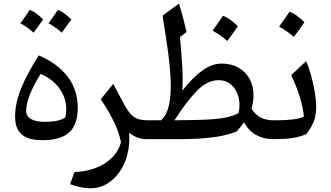

<svg xmlns="http://www.w3.org/2000/svg" viewBox="-20 -774 1840 1068"><path d="M215.8 5.9Q138.2 5.9 101.1 -25.9Q64 -57.6 64 -124Q64 -201.2 97.2 -282Q130.4 -362.8 195.3 -465.8Q300.3 -421.4 356.4 -347.4Q412.6 -273.4 412.6 -174.3Q412.6 -82 365.5 -38.1Q318.4 5.9 215.8 5.9ZM206.1 -362.8Q167 -301.8 146.2 -248.5Q125.5 -195.3 125.5 -158.2Q125.5 -96.2 232.9 -96.2Q306.2 -96.2 342.8 -120.1Q348.6 -141.6 348.6 -165.5Q348.6 -229 310.8 -281.7Q272.9 -334.5 206.1 -362.8ZM93.3 -644.5Q122.6 -684.1 145.5 -719.2Q179.2 -706.5 219.7 -666Q206.5 -647 193.4 -628.9Q180.2 -610.8 167 -592.3Q133.3 -623 93.3 -644.5ZM250 -644.5Q271.5 -673.8 302.2 -719.2Q335.4 -706.1 377 -666Q347.2 -624 323.7 -592.3Q293.9 -620.1 250 -644.5Z M609.9 -307.6 665.5 -202.6Q693.8 -147.5 721.4 -126.2Q749 -105 797.4 -105H797.9V0H797.4Q766.6 0 742.7 -9.5Q718.8 -19 698.2 -35.6Q703.1 29.3 688.5 85.4Q673.8 141.6 643.8 183.8Q613.8 226.1 572.8 249.8Q531.7 273.4 483.9 273.4Q458.5 273.4 430.7 268.1Q402.8 262.7 370.1 250.5L394 183.1Q494.1 179.2 564.2 134Q634.3 88.9 652.8 16.6Q642.1 -37.1 615.5 -93.3Q588.9 -149.4 540.5 -221.7Z M1213.9 -420.4Q1265.1 -420.4 1304.9 -398.4Q1344.7 -376.5 1367.4 -336.9Q1390.1 -297.4 1390.1 -245.1Q1390.1 -207 1378.9 -170.9Q1400.4 -134.3 1430.9 -119.6Q1461.4 -105 1499.5 -105H1500V0H1499.5Q1447.8 0 1406 -22.5Q1364.3 -44.9 1336.9 -93.8Q1329.1 -82.5 1318.8 -69.3Q1308.6 -56.2 1295.9 -42Q1231.4 -17.6 1153.1 -8.8Q1074.7 0 988.8 0H797.9Q781.2 0 781.2 -33.2V-71.8Q781.2 -105 797.9 -105H876Q908.2 -135.3 920.2 -190.4Q932.1 -245.6 929.4 -321.3Q926.8 -397 914.1 -489.7Q901.4 -582.5 884.3 -687L976.1 -754.4Q1001.5 -668.9 1017.6 -595.7L981.4 -567.4Q988.8 -488.8 993.4 -410.6Q998 -332.5 994.1 -269.5Q1052.2 -343.8 1106 -382.1Q1159.7 -420.4 1213.9 -420.4ZM1195.8 -328.1Q1132.3 -328.1 1074 -267.6Q1015.6 -207 950.7 -105Q1076.2 -105 1163.8 -110.8Q1251.5 -116.7 1307.1 -144.5Q1317.9 -193.8 1306.4 -235.6Q1294.9 -277.3 1266.1 -302.7Q1237.3 -328.1 1195.8 -328.1ZM1220.7 -686.5Q1258.8 -671.9 1303.2 -627.9Q1289.1 -607.4 1274.7 -587.2Q1260.3 -566.9 1244.6 -545.9Q1207.5 -579.1 1162.6 -603.5Q1177.7 -625 1191.9 -645Q1206.1 -665 1220.7 -686.5Z M1590.8 -709Q1628.9 -694.3 1673.3 -650.4Q1659.2 -629.9 1644.8 -609.6Q1630.4 -589.4 1614.7 -568.4Q1577.6 -601.6 1532.7 -626Q1547.9 -647.5 1562 -667.5Q1576.2 -687.5 1590.8 -709ZM1500 0Q1483.4 0 1483.4 -33.2V-71.8Q1483.4 -105 1500 -105H1523.9Q1568.8 -105 1608.6 -109.6Q1648.4 -114.3 1670.4 -125.5Q1666 -173.3 1648.7 -231.4Q1631.3 -289.6 1599.6 -356L1682.6 -433.6Q1697.8 -399.9 1710.4 -354.2Q1723.1 -308.6 1731 -262Q1738.8 -215.3 1738.8 -179.2Q1738.8 -133.3 1725.8 -99.4Q1712.9 -65.4 1682.6 -26.9Q1644 -11.7 1605 -5.9Q1565.9 0 1513.2 0Z"/></svg>

Font: Pinar-DS1-FD Medium
Style: Regular
Weight: 500
Designer: Amin Abedi
Version: Version 3.000